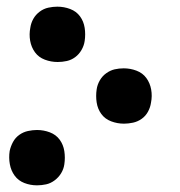

<svg xmlns="http://www.w3.org/2000/svg" viewBox="-20 -548 540 576"><path d="M153 -362Q133 -362 114.5 -369Q96 -376 85 -391Q74 -406 70.5 -425.5Q67 -445 71 -465Q73 -479 80 -491.5Q87 -504 99 -513Q111 -522 125 -525Q139 -528 152 -528Q172 -528 190.5 -521Q209 -514 220 -499Q231 -484 234 -464.5Q237 -445 234 -425Q232 -411 224.5 -398Q217 -385 205.5 -376.5Q194 -368 180.5 -365Q167 -362 153 -362ZM352 -177Q332 -177 313.5 -184Q295 -191 284 -206Q273 -221 270 -240.5Q267 -260 270 -280Q272 -294 279.5 -307Q287 -320 299 -328.5Q311 -337 324 -340Q337 -343 351 -343Q371 -343 389.5 -336Q408 -329 419 -314Q430 -299 433.5 -279.5Q437 -260 433 -240Q431 -226 424 -213Q417 -200 405 -191.5Q393 -183 379 -180Q365 -177 352 -177ZM91 8Q71 8 53 1Q35 -6 24 -21Q13 -36 9.5 -55.5Q6 -75 9 -95Q12 -109 19 -122Q26 -135 38 -143.5Q50 -152 64 -155Q78 -158 91 -158Q111 -158 129.5 -151Q148 -144 159 -129Q170 -114 173 -94.5Q176 -75 173 -55Q171 -41 163.5 -28.5Q156 -16 144 -7Q132 2 118.5 5Q105 8 91 8Z"/></svg>

Font: Iosevka Semibold Oblique
Style: Regular
Weight: 600
Italic angle: -9°
Monospace: yes
Designer: Belleve Invis
Foundry: Belleve Invis
Version: Version 32.5.0; ttfautohint (v1.8.4)